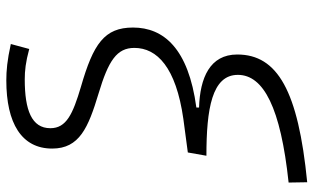

<svg xmlns="http://www.w3.org/2000/svg" viewBox="-218 -570 1021 626"><g transform="rotate(90 293.0 -256.5)"><path d="M241.7 233.9C381.3 233.9 463.9 184.1 463.9 84.5C463.9 -4.4 396 -33.2 284.2 -66.9C176.8 -99.1 135.7 -126.5 135.7 -183.6C135.7 -257.3 198.7 -319.3 367.2 -343.3L476.6 -357.9L487.3 -418.5C334.5 -418.5 223.6 -436.5 223.6 -521C223.6 -605 331.1 -660.6 574.7 -686.5L573.7 -747.1C275.9 -717.8 157.2 -650.4 157.2 -519C157.2 -429.7 233.4 -397.5 330.1 -394.5V-385.7C137.2 -359.9 69.3 -278.8 69.3 -179.2C69.3 -85.9 122.1 -49.8 262.7 -9.3C351.6 17.1 397.5 38.1 397.5 90.3C397.5 151.4 338.4 173.8 238.3 173.8C210.4 173.8 182.1 170.9 139.2 159.2L123 219.2C176.3 231 210 233.9 241.7 233.9Z"/></g></svg>

Font: Cascadia Mono PL Light
Style: Italic
Weight: 300
Italic angle: -10°
Monospace: yes
Designer: Aaron Bell
Foundry: Saja Typeworks
Version: Version 2404.023